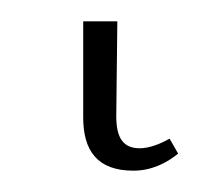

<svg xmlns="http://www.w3.org/2000/svg" viewBox="-20 52 192 180"><path d="M105 212C122 212 136 205 147 196L139 182C130 187 120 191 111 191C96 191 89 182 89 161L90 72H58V162C58 193 71 212 105 212Z"/></svg>

Font: Noto Serif ExtraCondensed Thin
Style: Regular
Weight: 100
Width: 2
Designer: Monotype Design Team
Foundry: Monotype Imaging Inc.
Version: Version 2.013